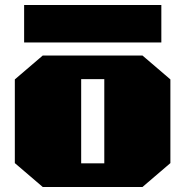

<svg xmlns="http://www.w3.org/2000/svg" viewBox="-20 -744 737 764"><path d="M76 -575V-724H622V-575ZM150 0 39 -95V-428L150 -523H547L658 -428V-95L547 0ZM303 -94H395V-429H303Z"/></svg>

Font: Tomorrow ExtraBold
Style: Regular
Weight: 800
Designer: Tony de Marco, Monica Rizzolli
Foundry: Just in Type
Version: Version 2.002